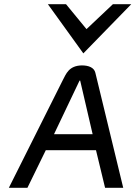

<svg xmlns="http://www.w3.org/2000/svg" viewBox="-20 -890 642 910"><path d="M375 -637 602 -870H515L390 -752L293 -870H207ZM432 -545C426 -570 400 -580 368 -580C306 -579 293 -539 278 -511L22 0H110L197 -178H435L478 0H564ZM357 -508H360L419 -254H236Z"/></svg>

Font: Charger
Style: BdIt
Weight: 400
Designer: Jasper
Foundry: Cannot Into Space Fonts
Version: Version 0.98